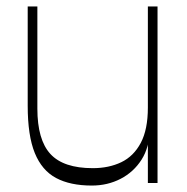

<svg xmlns="http://www.w3.org/2000/svg" viewBox="-20 -568 581 596"><path d="M265 8Q198 8 154 -15.5Q110 -39 88 -93Q66 -147 66 -240V-548H96V-231Q96 -134 136.5 -90Q177 -46 268 -46Q318 -46 356.5 -64.5Q395 -83 417 -124.5Q439 -166 439 -234L444 -164Q444 -111 419.5 -72.5Q395 -34 354.5 -13Q314 8 265 8ZM439 0V-548H469V0Z"/></svg>

Font: Savate ExtraLight
Style: Regular
Weight: 200
Designer: Max Esnée
Foundry: Plomb Type
Version: Version 2.000